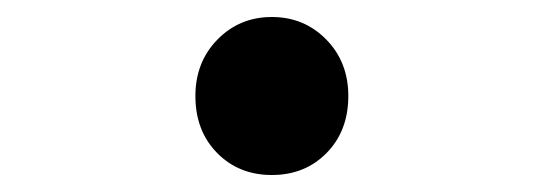

<svg xmlns="http://www.w3.org/2000/svg" viewBox="-20 -194 640 226"><path d="M210 -81Q210 -121 236 -147.5Q262 -174 300 -174Q338 -174 364 -147.5Q390 -121 390 -81Q390 -40 364.5 -14Q339 12 300 12Q261 12 235.5 -14Q210 -40 210 -81Z"/></svg>

Font: TypoPRO Source Code Pro
Style: Regular
Weight: 500
Monospace: yes
Designer: Paul D. Hunt, Teo Tuominen
Foundry: Adobe Systems Incorporated
Version: Version 2.010;PS 1.0;hotconv 1.0.84;makeotf.lib2.5.63406